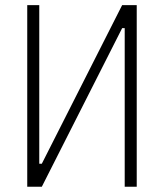

<svg xmlns="http://www.w3.org/2000/svg" viewBox="-20 -713 626 733"><path d="M84 0V-693.4H129.9V-87.9H139.6L446.3 -693.4H502V0H456.1V-605.5H446.3L139.6 0Z"/></svg>

Font: Cascadia Mono NF ExtraLight
Style: Regular
Weight: 200
Monospace: yes
Designer: Aaron Bell
Foundry: Saja Typeworks
Version: Version 2404.023; ttfautohint (v1.8.4)